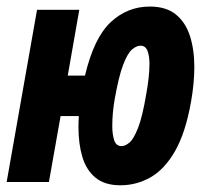

<svg xmlns="http://www.w3.org/2000/svg" viewBox="-20 -547 626 577"><path d="M341.8 9.8Q294.4 9.8 266.8 -13.2Q239.3 -36.1 227.5 -75.4Q215.8 -114.7 215.8 -164.6Q215.8 -180.7 216.8 -198.2H162.1L127 0H0L91.3 -517.6H218.3L183.6 -319.8H235.4Q262.2 -433.1 312.5 -480.2Q362.8 -527.3 430.2 -527.3Q479 -527.3 508.3 -503.7Q537.6 -480 550.8 -439Q564 -397.9 564 -345.2Q564 -297.4 554.2 -241.7Q537.6 -147.9 506.1 -93Q474.6 -38.1 432.6 -14.2Q390.6 9.8 341.8 9.8ZM345.2 -107.9Q356 -107.9 368.7 -118.2Q381.3 -128.4 394.8 -162.4Q408.2 -196.3 419.9 -266.6Q423.8 -287.6 426.5 -311.3Q429.2 -335 429.2 -355.5Q429.2 -378.4 423.3 -394Q417.5 -409.7 402.3 -409.7Q390.1 -409.7 376.7 -398.2Q363.3 -386.7 350.1 -352.3Q336.9 -317.9 324.7 -249Q321.3 -230 319.3 -208.7Q317.4 -187.5 317.4 -168.5Q317.4 -143.1 323.2 -125.5Q329.1 -107.9 345.2 -107.9Z"/></svg>

Font: CaskaydiaCove NFP
Style: Bold Italic
Weight: 700
Italic angle: -10°
Designer: Aaron Bell
Foundry: Saja Typeworks
Version: Version 2111.001; VTT 6.35;Nerd Fonts 3.1.1